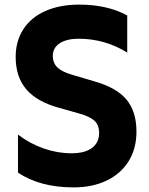

<svg xmlns="http://www.w3.org/2000/svg" viewBox="-20 -799 645 833"><path d="M58 -50V-215Q111 -175 170.5 -154.5Q230 -134 290 -134Q348 -134 379 -157Q410 -180 410 -222Q410 -257 389.5 -275.5Q369 -294 322 -307L237 -331Q141 -357 94.5 -411Q48 -465 48 -552Q48 -621 81.5 -672.5Q115 -724 177.5 -751.5Q240 -779 324 -779Q445 -779 532 -732V-571Q435 -631 321 -631Q270 -631 239.5 -611.5Q209 -592 209 -555Q210 -524 230 -505.5Q250 -487 292 -475L386 -447Q484 -420 528 -368Q572 -316 572 -228Q572 -154 538 -99.5Q504 -45 442.5 -15.5Q381 14 299 14Q154 14 58 -50Z"/></svg>

Font: Application
Style: Bold
Weight: 700
Designer: Wei Huang
Foundry: Wei Huang
Version: Version 0.012